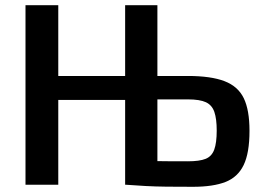

<svg xmlns="http://www.w3.org/2000/svg" viewBox="-20 -710 1018 738"><path d="M702 -418Q791 -418 843 -398Q895 -378 917 -332.5Q939 -287 939 -207Q939 -122 916.5 -75.5Q894 -29 846.5 -10.5Q799 8 722 8Q663 8 619.5 7.5Q576 7 539.5 5Q503 3 463 0L477 -93Q500 -92 559.5 -91Q619 -90 702 -90Q747 -90 770.5 -99.5Q794 -109 803.5 -135Q813 -161 813 -208Q813 -253 804 -279.5Q795 -306 771.5 -317Q748 -328 702 -328H475V-418ZM204 -690V0H78V-690ZM471 -418V-326H196V-418ZM585 -690V0H461V-690Z"/></svg>

Font: Exo 2 SemiBold
Style: Regular
Weight: 600
Designer: Natanael Gama
Foundry: Natanael Gama
Version: Version 2.010